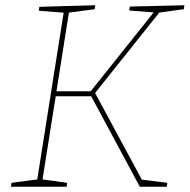

<svg xmlns="http://www.w3.org/2000/svg" viewBox="-20 -712 723 732"><path d="M523 -23 514 -28 618 -15 616 0H513L325 -350L336 -345H186L194 -355L141 -21L136 -29L236 -15L234 0H22L24 -15L130 -29L121 -21L224 -672L230 -663L128 -671L130 -686L343 -692L341 -677L236 -663L244 -672L194 -356L189 -364H334L321 -358L570 -670L574 -664L473 -672L475 -687L683 -692L681 -677L580 -663L592 -670L339 -353V-364Z"/></svg>

Font: Bitter Thin Thin
Style: Italic
Weight: 250
Italic angle: -9°
Version: Version 2.002